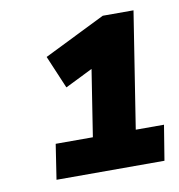

<svg xmlns="http://www.w3.org/2000/svg" viewBox="-57 -758 494 529"><g transform="rotate(-10 190.0 -493.5)"><path d="M60 -282 75 -380H179L214 -604L281 -602L131 -528L92 -620L264 -705H350L299 -380H378L362 -282Z"/></g></svg>

Font: Nunito Sans 12pt ExtraLight ExtraBold
Style: Italic
Weight: 800
Italic angle: -9°
Version: Version 3.101;gftools[0.9.27]